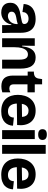

<svg xmlns="http://www.w3.org/2000/svg" viewBox="1137 -1896 773 3087"><g transform="rotate(90 1523.5 -352.5)"><path d="M179 14Q138 14 103 -1Q68 -16 46.5 -48Q25 -80 25 -131Q25 -178 43 -207.5Q61 -237 92.5 -255.5Q124 -274 165 -284.5Q206 -295 251 -302Q298 -311 322.5 -316.5Q347 -322 356.5 -331Q366 -340 366 -356Q366 -388 343 -406.5Q320 -425 280 -425Q255 -425 231 -416Q207 -407 191 -385.5Q175 -364 173 -327L44 -346Q48 -401 69 -438Q90 -475 124 -497Q158 -519 199.5 -529Q241 -539 285 -539Q359 -539 408.5 -512Q458 -485 482.5 -432.5Q507 -380 507 -303V-209Q507 -175 507.5 -139.5Q508 -104 509 -69.5Q510 -35 511 0H384Q384 -35 383.5 -71.5Q383 -108 383 -148H373Q365 -103 339 -66.5Q313 -30 272.5 -8Q232 14 179 14ZM237 -93Q257 -93 278.5 -100.5Q300 -108 319 -124Q338 -140 351 -166Q364 -192 367 -227V-269L392 -270Q381 -257 359.5 -249Q338 -241 313 -236.5Q288 -232 262.5 -227.5Q237 -223 215.5 -214.5Q194 -206 181 -192Q168 -178 168 -154Q168 -125 187.5 -109Q207 -93 237 -93Z M595 0V-295V-525H717L714 -322H725Q733 -395 755 -443Q777 -491 814 -515Q851 -539 906 -539Q994 -539 1038.5 -479Q1083 -419 1083 -296V0H939V-279Q939 -349 918.5 -382Q898 -415 855 -415Q819 -415 793 -391Q767 -367 753 -318Q739 -269 739 -194V0Z M1368 12Q1281 12 1238 -34Q1195 -80 1195 -176V-411H1131V-511H1153Q1201 -515 1222 -538.5Q1243 -562 1247 -612L1252 -643H1336V-525H1464V-408H1336V-187Q1336 -149 1354 -132.5Q1372 -116 1402 -116Q1419 -116 1435 -120.5Q1451 -125 1465 -133V-3Q1435 6 1411 9Q1387 12 1368 12Z M1769 14Q1700 14 1650 -6Q1600 -26 1568 -62Q1536 -98 1520.5 -147Q1505 -196 1505 -253Q1505 -311 1520.5 -363Q1536 -415 1567.5 -454.5Q1599 -494 1647 -516.5Q1695 -539 1760 -539Q1823 -539 1870 -517.5Q1917 -496 1946.5 -456Q1976 -416 1987 -361.5Q1998 -307 1990 -241L1596 -236V-316L1888 -321L1859 -276Q1864 -324 1853.5 -357.5Q1843 -391 1819.5 -408Q1796 -425 1760 -425Q1721 -425 1695 -404.5Q1669 -384 1656.5 -347Q1644 -310 1644 -258Q1644 -174 1676.5 -134Q1709 -94 1770 -94Q1798 -94 1817 -101.5Q1836 -109 1847.5 -122Q1859 -135 1864.5 -152.5Q1870 -170 1870 -189L2001 -175Q2000 -139 1987 -105.5Q1974 -72 1947 -45Q1920 -18 1876 -2Q1832 14 1769 14Z M2072 0V-525H2216V0ZM2143 -580Q2101 -580 2079 -597.5Q2057 -615 2057 -649Q2057 -684 2079 -701.5Q2101 -719 2143 -719Q2186 -719 2208 -701Q2230 -683 2230 -649Q2230 -616 2208 -598Q2186 -580 2143 -580Z M2310 0V-701H2453V0Z M2792 14Q2723 14 2673 -6Q2623 -26 2591 -62Q2559 -98 2543.5 -147Q2528 -196 2528 -253Q2528 -311 2543.5 -363Q2559 -415 2590.5 -454.5Q2622 -494 2670 -516.5Q2718 -539 2783 -539Q2846 -539 2893 -517.5Q2940 -496 2969.5 -456Q2999 -416 3010 -361.5Q3021 -307 3013 -241L2619 -236V-316L2911 -321L2882 -276Q2887 -324 2876.5 -357.5Q2866 -391 2842.5 -408Q2819 -425 2783 -425Q2744 -425 2718 -404.5Q2692 -384 2679.5 -347Q2667 -310 2667 -258Q2667 -174 2699.5 -134Q2732 -94 2793 -94Q2821 -94 2840 -101.5Q2859 -109 2870.5 -122Q2882 -135 2887.5 -152.5Q2893 -170 2893 -189L3024 -175Q3023 -139 3010 -105.5Q2997 -72 2970 -45Q2943 -18 2899 -2Q2855 14 2792 14Z"/></g></svg>

Font: Bricolage Grotesque 72pt
Style: Bold
Weight: 700
Designer: Mathieu Triay
Foundry: Atelier Triay
Version: Version 1.001;gftools[0.9.33.dev8+g029e19f]